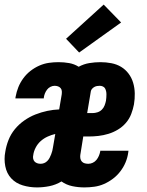

<svg xmlns="http://www.w3.org/2000/svg" viewBox="-22 -809 642 837"><path d="M139 8Q107 8 77 -1Q47 -10 27 -31.5Q7 -53 1 -84.5Q-5 -116 1 -147Q5 -173 15 -198.5Q25 -224 42.5 -245.5Q60 -267 83.5 -283.5Q107 -300 132.5 -310Q158 -320 184 -325.5Q210 -331 236 -332L247 -397Q248 -404 247.5 -411.5Q247 -419 242.5 -424.5Q238 -430 231 -432.5Q224 -435 216 -435Q207 -435 198 -430.5Q189 -426 183 -418Q177 -410 173.5 -401Q170 -392 169 -383Q169 -382 169 -381Q169 -380 168 -380H45Q45 -382 45.5 -383.5Q46 -385 46 -387Q50 -409 58 -429Q66 -449 79.5 -467.5Q93 -486 111 -500Q129 -514 149.5 -523Q170 -532 191 -535Q212 -538 233 -538Q257 -538 279.5 -534Q302 -530 321 -518Q343 -530 367.5 -534Q392 -538 416 -538Q440 -538 463.5 -533.5Q487 -529 506 -517.5Q525 -506 538.5 -488Q552 -470 558.5 -448Q565 -426 565.5 -402Q566 -378 562 -354Q558 -333 550 -312Q542 -291 527 -273.5Q512 -256 492 -244Q472 -232 450.5 -225.5Q429 -219 407.5 -216.5Q386 -214 365 -214H341L328 -133Q327 -125 328.5 -117.5Q330 -110 335 -104.5Q340 -99 347.5 -97Q355 -95 363 -95Q373 -95 382.5 -99.5Q392 -104 398.5 -112Q405 -120 409 -129.5Q413 -139 415 -149Q415 -149 415 -150Q415 -151 415 -152H538Q538 -150 537.5 -148Q537 -146 537 -144Q534 -122 525.5 -101.5Q517 -81 503 -62.5Q489 -44 470.5 -30Q452 -16 431.5 -7Q411 2 389 5Q367 8 346 8Q319 8 293 2.5Q267 -3 246 -18Q221 -3 193.5 2.5Q166 8 139 8ZM382 -316Q392 -316 403 -319.5Q414 -323 422 -331Q430 -339 434 -349.5Q438 -360 440 -370Q441 -377 441.5 -384Q442 -391 442 -398Q442 -405 440.5 -411.5Q439 -418 436 -423.5Q433 -429 426.5 -432Q420 -435 413 -435Q407 -435 401 -434Q395 -433 389.5 -430Q384 -427 379.5 -422Q375 -417 374 -411L358 -316ZM155 -95Q163 -95 170.5 -98Q178 -101 184 -107Q190 -113 194 -120.5Q198 -128 201 -136Q204 -144 206 -151.5Q208 -159 209 -167L219 -225Q202 -221 185.5 -213.5Q169 -206 155.5 -194Q142 -182 133.5 -165.5Q125 -149 123 -133Q121 -125 122.5 -117.5Q124 -110 128.5 -105Q133 -100 140 -97.5Q147 -95 155 -95ZM323 -580 266 -640 430 -789 506 -711Z"/></svg>

Font: Iosevka Slab XBdEx
Style: Italic
Weight: 800
Width: 7
Italic angle: -9°
Monospace: yes
Designer: Belleve Invis
Foundry: Belleve Invis
Version: Version 11.1.1; ttfautohint (v1.8.3)